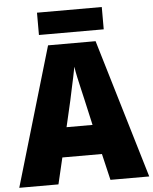

<svg xmlns="http://www.w3.org/2000/svg" viewBox="-59 -1030 788 986"><g transform="rotate(-5 335.0 -537.0)"><path d="M470 -93 438 -229H234L202 -93H0L211 -809H456L670 -93ZM373 -515Q368 -537 360.5 -569Q353 -601 346 -633Q339 -665 336 -688Q332 -666 325.5 -635Q319 -604 312 -572.5Q305 -541 300 -516L269 -382H403ZM503 -981V-866H169V-981Z"/></g></svg>

Font: Noto Sans Telugu UI SemiCondensed Black
Style: Regular
Weight: 900
Width: 4
Designer: Jelle Bosma - Monotype Design Team
Foundry: Monotype Imaging Inc.
Version: Version 2.005; ttfautohint (v1.8.4.7-5d5b)